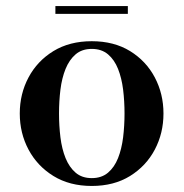

<svg xmlns="http://www.w3.org/2000/svg" viewBox="-20 -606 608 636"><path d="M284 10Q210.5 10 157 -23Q103.5 -56 74.5 -110.5Q45.5 -165 45.5 -230Q45.5 -295 74.5 -349.5Q103.5 -404 157 -436.8Q210.5 -469.5 284 -469.5Q357.5 -469.5 410.8 -436.8Q464 -404 492.8 -349.5Q521.5 -295 521.5 -230Q521.5 -165 492.8 -110.5Q464 -56 410.8 -23Q357.5 10 284 10ZM284 -16Q316.5 -16 337.8 -34Q359 -52 371 -82.2Q383 -112.5 387.8 -151Q392.5 -189.5 392.5 -230Q392.5 -271 387.8 -309.2Q383 -347.5 371 -377.8Q359 -408 337.8 -426Q316.5 -444 284 -444Q251.5 -444 230.5 -426Q209.5 -408 197.2 -377.8Q185 -347.5 180.2 -309.2Q175.5 -271 175.5 -230Q175.5 -189.5 180.2 -151Q185 -112.5 197.2 -82.2Q209.5 -52 230.5 -34Q251.5 -16 284 -16ZM163.5 -560V-586H403.5V-560Z"/></svg>

Font: Bodoni Moda 9pt SemiBold
Style: Regular
Weight: 600
Designer: Owen Earl
Foundry: indestructible type
Version: Version 2.005